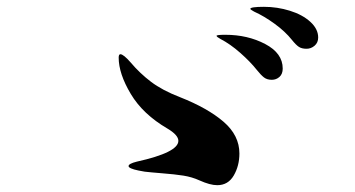

<svg xmlns="http://www.w3.org/2000/svg" viewBox="-20 -744 1040 563"><path d="M725 -710Q714 -716 714 -718Q714 -724 754 -724Q793 -724 830 -712.5Q867 -701 890 -680Q913 -659 913 -634Q913 -619 902.5 -610Q892 -601 879 -601Q865 -601 856.5 -606.5Q848 -612 836 -627Q816 -652 785 -674.5Q754 -697 725 -710ZM626 -630Q615 -636 615 -639Q615 -642 641 -642Q706 -642 757.5 -615Q809 -588 809 -543Q809 -527 799.5 -518.5Q790 -510 777 -510Q763 -510 754 -517Q745 -524 733 -539Q714 -563 684.5 -589Q655 -615 626 -630ZM454 -236Q447 -237 425 -238.5Q403 -240 386 -244Q357 -250 357 -257Q357 -264 381 -270Q503 -297 503 -331Q503 -348 471 -367Q399 -409 363.5 -468.5Q328 -528 328 -575Q328 -585 333 -585Q342 -585 363 -561Q390 -529 423 -504Q456 -479 508 -459Q589 -427 635.5 -387Q682 -347 682 -294Q682 -258 665.5 -229.5Q649 -201 617 -201Q596 -201 565 -215Q543 -225 518 -229Q493 -233 454 -236Z"/></svg>

Font: Shippori Antique
Style: Regular
Weight: 400
Designer: FONTDASU
Foundry: FONTDASU / Google Inc. / but / Adobe
Version: Version 2.001